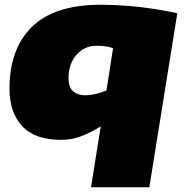

<svg xmlns="http://www.w3.org/2000/svg" viewBox="-20 -580 776 810"><path d="M728 -524 610 210H364L405 -47Q358 -18 319 -4Q280 10 237 10Q127 10 73.5 -48Q20 -106 20 -205Q20 -374 115 -467Q210 -560 405 -560Q463 -560 523 -555Q583 -550 636 -541.5Q689 -533 728 -524ZM457 -377Q428 -387 389 -387Q351 -387 324 -368Q297 -349 283 -318.5Q269 -288 269 -253Q269 -210 289.5 -194Q310 -178 338 -178Q361 -178 385 -184Q409 -190 429 -198Z"/></svg>

Font: Georama Extended Black
Style: Italic
Weight: 900
Width: 7
Italic angle: -9°
Designer: Jean-Baptiste Levee
Foundry: Production Type
Version: Version 1.000